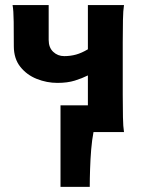

<svg xmlns="http://www.w3.org/2000/svg" viewBox="-20 -518 580 753"><path d="M466.3 0H346.7Q340.8 30.3 337.6 68.6Q334.5 106.9 333.3 145.3Q332 183.6 332 214.8H217.3V-105H324.7V-222.2Q302.2 -210.9 273.4 -201.9Q244.6 -192.9 205.1 -192.9Q163.6 -192.9 124.3 -208.5Q85 -224.1 59.6 -256.1Q34.2 -288.1 34.2 -336.9Q34.2 -387.2 33.7 -432.4Q33.2 -477.5 29.3 -498H170.9Q170.9 -498 170.9 -477.1Q170.9 -456.1 170.9 -424.6Q170.9 -393.1 170.9 -361.3Q170.9 -331.5 188.7 -314.7Q206.5 -297.9 231.9 -297.9Q256.3 -297.9 278.3 -304Q300.3 -310.1 324.7 -324.7V-498H466.3Q462.9 -477.5 462.2 -439.7Q461.4 -401.9 461.4 -351.6V-146.5Q461.4 -96.2 462.2 -58.3Q462.9 -20.5 466.3 0Z"/></svg>

Font: Andika
Style: Bold
Weight: 700
Designer: Victor Gaultney, Annie Olsen, Julie Remington, Don Collingsworth, Eric Hays, Becca Hirsbrunner
Foundry: SIL International
Version: Version 6.101